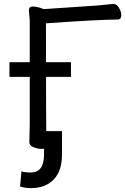

<svg xmlns="http://www.w3.org/2000/svg" viewBox="-20 -738 633 971"><path d="M191.4 15.1Q171.4 15.1 149.9 6.6Q128.4 -2 128.4 -19L130.4 -107.9V-633.8L126 -685.1Q126 -705.1 146 -705.1Q161.1 -705.1 181.2 -699.2L201.2 -691.9L470.2 -710Q492.2 -711.9 518.3 -714.8Q544.4 -717.8 556.2 -717.8Q570.3 -717.8 581.8 -698.5Q593.3 -679.2 593.3 -661.1Q593.3 -639.2 574.2 -639.2Q486.3 -639.2 212.4 -620.1Q212.4 -106.9 215.3 -1Q215.3 15.1 191.4 15.1ZM338.9 -423.3V-349.1H27.8V-423.3ZM202.6 -74.7H293.5V43.5Q293.5 126 251.7 169.7Q210 213.4 136.2 213.4Q106 213.4 81.5 205.1L88.4 128.4Q103 134.3 136.2 134.3Q201.2 134.3 202.6 47.4Z"/></svg>

Font: LXGW WenKai Screen R
Style: Regular
Weight: 400
Designer: Fontworks Inc.
Version: Version 1.235;May 31, 2022